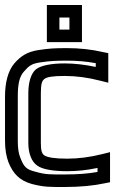

<svg xmlns="http://www.w3.org/2000/svg" viewBox="-22 -711 459 766"><path d="M417 -4V-72V-104L385 -96C337 -84 291 -78 246 -78C195 -78 168 -83 155 -91C145 -98 141 -110 141 -141V-339C141 -374 145 -388 154 -395C164 -404 188 -408 236 -408C281 -408 328 -402 378 -389L410 -381V-413V-479V-499L390 -503C343 -514 294 -519 247 -519C195 -519 175 -518 130 -511C84 -504 59 -485 36 -459C9 -428 -2 -379 -2 -326V-148C-2 -116 3 -86 12 -63C30 -19 55 9 105 23C155 36 178 35 237 35C297 35 351 30 397 20L417 16V-4ZM367 -25C329 -18 286 -15 237 -15C177 -15 161 -14 119 -26C82 -35 73 -46 59 -82C52 -99 49 -120 49 -148V-326C49 -374 55 -405 73 -425C93 -448 104 -457 138 -462C180 -468 196 -469 247 -469C285 -469 322 -466 360 -459V-444C317 -453 275 -458 236 -458C183 -458 142 -450 122 -435C101 -418 91 -381 91 -339V-141C91 -101 103 -66 127 -50C148 -35 191 -28 246 -28C285 -28 325 -32 367 -41V-25ZM305 -568V-666V-691H280H190H165V-666V-568V-543H190H280H305V-568ZM255 -593H215V-641H255V-593Z"/></svg>

Font: Gamestation DisplayOutline
Style: Regular
Weight: 400
Designer: Jonas Hecksher
Foundry: Jonas Hecksher, Playtypeª, e-types AS
Version: Version 1.003